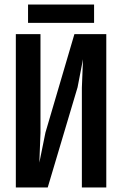

<svg xmlns="http://www.w3.org/2000/svg" viewBox="-20 -845 540 849"><path d="M50 -16V-694H159V-257L154 -126L181 -259L309 -694H450V-16H342V-457L347 -583L323 -459L191 -16ZM396 -744H104V-825H396Z"/></svg>

Font: D2Coding ligature
Style: Bold
Weight: 700
Monospace: yes
Designer: Yong-Rak Park; Jeong-Hwan Yoon; Sang-Min Lee;
Foundry: NHN Corporation
Version: Version 1.3.2; Build 20180524